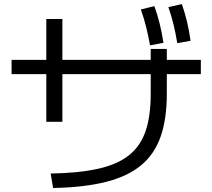

<svg xmlns="http://www.w3.org/2000/svg" viewBox="-20 -875 1040 940"><path d="M228 -25.4Q367 -27.7 461.1 -48.9Q555.3 -70 611.8 -115.2Q668.3 -160.3 693.1 -234.2Q717.9 -308 717.9 -415.3V-547.3V-635.3H796.7V-547.3V-415.3Q796.7 -292.6 766.4 -206.1Q736 -119.6 670.2 -65.3Q604.3 -11 498.3 15.7Q392.3 42.4 240 45.4ZM206.7 -278.7V-782H285.4V-278.7ZM36.7 -512V-582H963.3V-512ZM714.6 -653Q705.9 -701 695.3 -743.5Q684.6 -786 669.6 -828.7L735.7 -845Q751.3 -802 762 -758.3Q772.7 -714.7 780.3 -665.3ZM847.9 -663.7Q839.9 -712.3 829.6 -754.8Q819.3 -797.3 804.3 -840L870.3 -855Q885.3 -812 895.7 -768.3Q906 -724.7 913 -675.3Z"/></svg>

Font: M PLUS 2 Thin
Style: Regular
Weight: 100
Designer: Coji Morishita
Foundry: UNDERFOREST DESIGN
Version: Version 1.001